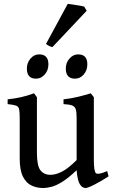

<svg xmlns="http://www.w3.org/2000/svg" viewBox="-20 -945 581 980"><path d="M534.2 -44.9Q498.5 -21.5 463.4 -3.4Q428.2 14.6 416.5 14.6Q398.9 14.6 387 -5.6Q375 -25.9 371.1 -76.2Q330.6 -37.6 299.6 -18.1Q268.6 1.5 244.4 8.1Q220.2 14.6 199.2 14.6Q168.9 14.6 141.8 2.4Q114.7 -9.8 97.7 -42.5Q80.6 -75.2 80.6 -136.2V-343.8Q80.6 -374.5 77.4 -388.2Q74.2 -401.9 61.3 -406.2Q48.3 -410.6 19 -413.6V-438Q58.6 -442.4 88.6 -449.2Q118.7 -456.1 153.8 -468.8L168.5 -448.7V-164.6Q168.5 -98.6 186.5 -75.7Q204.6 -52.7 237.3 -52.7Q265.1 -52.7 297.1 -69.3Q329.1 -85.9 371.1 -127.9V-343.8Q371.1 -373 366.7 -387.2Q362.3 -401.4 348.1 -406.7Q334 -412.1 304.2 -413.6V-438Q343.8 -442.4 378.7 -450.9Q413.6 -459.5 443.4 -468.8L459 -448.7V-128.9Q459 -69.3 470.2 -60.5Q475.6 -56.6 488.8 -58.8Q502 -61 526.9 -71.8ZM227.1 -616.7Q227.1 -586.4 208.5 -564.9Q189.9 -543.5 163.6 -543.5Q117.2 -543.5 117.2 -594.7Q117.2 -625 135.7 -646.2Q154.3 -667.5 179.7 -667.5Q227.1 -667.5 227.1 -616.7ZM425.8 -616.7Q425.8 -586.4 407.5 -564.9Q389.2 -543.5 362.8 -543.5Q315.9 -543.5 315.9 -594.7Q315.9 -625 334.7 -646.2Q353.5 -667.5 378.9 -667.5Q425.8 -667.5 425.8 -616.7ZM247.6 -704.6Q238.8 -706.1 229.5 -711.2Q220.2 -716.3 214.8 -720.7L325.7 -925.3Q333 -924.8 350.3 -922.1Q367.7 -919.4 385 -916.5Q402.3 -913.6 409.7 -911.6L422.4 -890.1Z"/></svg>

Font: Gentium Book Plus
Style: Regular
Weight: 400
Designer: Victor Gaultney, Annie Olsen, Iska Routamaa, Becca Hirsbrunner
Foundry: SIL International
Version: Version 6.101